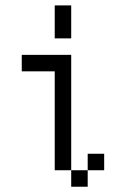

<svg xmlns="http://www.w3.org/2000/svg" viewBox="-20 -708 478 728"><path d="M250 -562.5H187.5V-687.5H250ZM62.5 -500H250V-62.5H187.5V-437.5H62.5ZM250 -62.5H312.5V0H250ZM312.5 -125H375V-62.5H312.5Z"/></svg>

Font: 寒蝉点阵体 16px
Style: Regular
Weight: 400
Designer: Designed by Warren2060
Foundry: ChillType
Version: Version 1.000